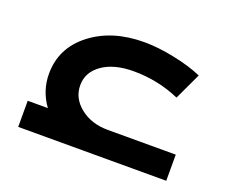

<svg xmlns="http://www.w3.org/2000/svg" viewBox="-79 -544 783 663"><g transform="rotate(20 312.0 -212.0)"><path d="M334 -96H584V0H40V-96H114Q77 -147 77 -209Q77 -304 154.5 -364Q232 -424 350 -424Q400 -424 461 -411.5Q522 -399 565 -380L519 -282Q439 -317 350 -317Q278 -317 235 -287Q192 -257 192 -209Q192 -161 233 -128.5Q274 -96 334 -96Z"/></g></svg>

Font: Montserrat-Arabic
Style: Regular
Weight: 400
Designer: Mohamed Gaber
Foundry: Kief Type Foundry
Version: Version 5.008;PS 005.008;hotconv 1.0.88;makeotf.lib2.5.64775